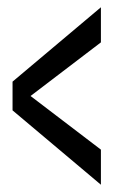

<svg xmlns="http://www.w3.org/2000/svg" viewBox="-20 -507 320 528"><path d="M257.5 -487V-390.5L64 -243L257.5 -95.5V1L14.5 -203.5V-282.5Z"/></svg>

Font: Anybody Narrow Medium
Style: Regular
Weight: 500
Width: 3
Designer: Tyler Finck
Foundry: Etcetera Type Company
Version: Version 1.000; ttfautohint (v1.8)